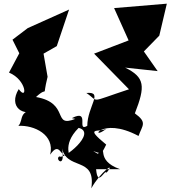

<svg xmlns="http://www.w3.org/2000/svg" viewBox="-20 -755 928 1045"><path d="M390 -108C262 -57 363 -194 176 -227C250 -296 206 -203 239 -337L217 -463L289 -504L356 -703L131 -602L48 -539L85 -465L29 -360C127 -319 130 -203 82 -270C24 -176 103 -111 198 -161C72 -158 112 -104 80 -70C165 -75 280 -22 253 87C306 9 308 105 351 94C375 107 310 39 408 -59C511 -33 322 118 304 96C273 109 343 174 315 40C336 181 504 88 477 270C528 178 614 120 560 185C550 163 512 268 503 166H634C489 116 577 26 512 82C433 35 586 126 518 36C522 93 526 98 558 32C434 -70 518 -31 560 -55C464 21 524 -127 734 -15C755 -74 783 -88 714 -138C772 -286 769 -334 661 -387L838 -368L763 -475L847 -561L888 -735L601 -711L680 -535L492 -463L682 -269C456 -195 524 -200 450 -249C546 -258 456 -178 455 -70C393 -34 474 -165 371 -112Z"/></svg>

Font: Asimov Silicon
Style: Regular
Weight: 400
Designer: Google
Version: Version 2.000980; 2014